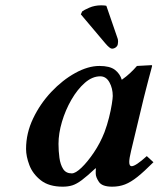

<svg xmlns="http://www.w3.org/2000/svg" viewBox="-20 -692 597 722"><path d="M340 -39Q340 -42 340 -48Q340 -54 341 -58L339 -59Q308 -30 288 -15Q268 0 252 5Q236 10 216 10Q164 10 133.5 -14Q103 -38 90.5 -71Q78 -104 78 -132Q78 -191 104.5 -246.5Q131 -302 173 -346.5Q215 -391 263 -417.5Q311 -444 354 -444Q393 -444 412 -429.5Q431 -415 438 -392Q455 -404 469 -417Q483 -430 495 -444L550 -447Q552 -447 552 -444Q552 -444 548.5 -430.5Q545 -417 539.5 -397Q534 -377 529 -356.5Q524 -336 520 -321L473 -125Q466 -96 466 -83Q466 -67 475 -67Q490 -67 532 -105L557 -82Q522 -47 497 -27Q472 -7 450 1.5Q428 10 402 10Q364 10 352 -8Q340 -26 340 -39ZM373 -195Q383 -222 390 -250Q397 -278 400.5 -300.5Q404 -323 404 -331Q404 -360 391.5 -382.5Q379 -405 357 -405Q327 -405 299 -380.5Q271 -356 248.5 -317Q226 -278 213 -234Q200 -190 200 -151Q200 -124 203.5 -98.5Q207 -73 217.5 -56.5Q228 -40 250 -40Q264 -40 286.5 -61.5Q309 -83 333 -118.5Q357 -154 373 -195ZM380 -670 421 -551Q424 -545 424 -536Q424 -533 423.5 -530.5Q423 -528 423 -526Q422 -519 415.5 -514Q409 -509 401 -509Q393 -509 376 -529L284 -638L289 -649Q295 -654 315.5 -663Q336 -672 361 -672Q365 -672 371.5 -671.5Q378 -671 380 -670Z"/></svg>

Font: Libertinus Serif SemiBold
Style: Italic
Weight: 600
Italic angle: -11.5°
Designer: Philipp H. Poll, Khaled Hosny
Foundry: Caleb Maclennan
Version: Version 7.051;RELEASE